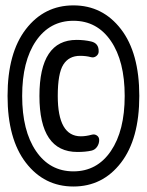

<svg xmlns="http://www.w3.org/2000/svg" viewBox="-20 -718 540 706"><path d="M264.6 -159.2Q125 -159.2 125 -365.2Q125 -571.3 261.7 -571.3Q290 -571.3 315.4 -565.4Q343.8 -558.6 342.8 -528.3Q342.8 -518.6 334 -511.7Q325.2 -504.9 314.5 -507.8Q296.9 -512.7 274.4 -512.7Q233.4 -512.7 212.9 -480.5Q192.4 -448.2 192.4 -365.2Q192.4 -216.8 277.3 -216.8Q295.9 -216.8 317.4 -222.7Q328.1 -225.6 336.4 -219.7Q344.7 -213.9 344.7 -203.1Q344.7 -189.5 336.9 -178.2Q329.1 -167 316.4 -164.1Q294.9 -159.2 264.6 -159.2ZM387.7 -567.4Q336.9 -641.6 250 -641.6Q163.1 -641.6 112.3 -567.4Q61.5 -493.2 61.5 -365.2Q61.5 -237.3 112.3 -162.6Q163.1 -87.9 250 -87.9Q336.9 -87.9 387.7 -162.6Q438.5 -237.3 438.5 -365.2Q438.5 -493.2 387.7 -567.4ZM424.8 -119.6Q357.4 -32.2 250 -32.2Q142.6 -32.2 75.2 -119.6Q7.8 -207 7.8 -365.2Q7.8 -523.4 75.2 -610.8Q142.6 -698.2 250 -698.2Q357.4 -698.2 424.8 -610.8Q492.2 -523.4 492.2 -365.2Q492.2 -207 424.8 -119.6Z"/></svg>

Font: Rounded-X Mgen+ 1m medium
Style: Regular
Weight: 500
Designer: [Source Han Sans]
Ryoko NISHIZUKA  (kana & ideographs); Paul D. Hunt (Latin, Greek & Cyrillic); Wenlong ZHANG  (bopomofo
Version: Version 1.059.20150602